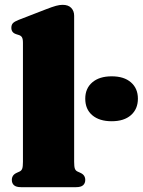

<svg xmlns="http://www.w3.org/2000/svg" viewBox="-20 -775 591 795"><path d="M287 -710V-105Q287 -85 290 -76.8Q293 -68.5 300.5 -65L311.5 -60Q323 -55 328 -47.5Q333 -40 333 -30Q333 -16 324 -8Q315 0 295 0H67Q47 0 38 -8Q29 -16 29 -30Q29 -40 34 -47.5Q39 -55 50.5 -60L61.5 -65Q69 -68.5 72 -76.8Q75 -85 75 -105V-598Q75 -614 70.8 -620.8Q66.5 -627.5 58 -630L47 -633.5Q36.5 -637 31.8 -643.5Q27 -650 27 -660Q27 -672 33.5 -679Q40 -686 58 -693L169 -736Q196 -746.5 211.5 -750.8Q227 -755 239 -755Q263 -755 275 -742.2Q287 -729.5 287 -710ZM442.5 -273Q391.5 -273 362.2 -297.8Q333 -322.5 333 -366.5Q333 -409 362.2 -434Q391.5 -459 442.5 -459Q493.5 -459 522.2 -434Q551 -409 551 -366.5Q551 -323.5 522.2 -298.2Q493.5 -273 442.5 -273Z"/></svg>

Font: Fraunces
Style: Regular
Weight: 900
Version: Version 1.000;[b76b70a41]